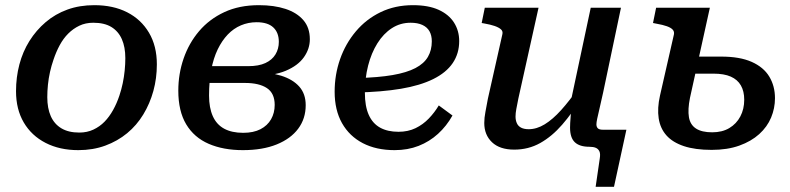

<svg xmlns="http://www.w3.org/2000/svg" viewBox="-20 -568 3059 743"><path d="M442 -198Q450 -222 455 -246Q460 -270 462.5 -295Q465 -320 465 -343Q465 -386 451.5 -416.5Q438 -447 411 -463.5Q384 -480 341 -480Q311 -480 287 -468.5Q263 -457 244 -438Q225 -419 211 -393Q197 -367 187 -337Q179 -314 173.5 -289.5Q168 -265 165.5 -240Q163 -215 163 -192Q163 -149 176.5 -118.5Q190 -88 217.5 -71.5Q245 -55 287 -55Q317 -55 341.5 -66.5Q366 -78 384.5 -97Q403 -116 417.5 -142Q432 -168 442 -198ZM42 -215Q42 -269 55 -318.5Q68 -368 94 -409.5Q120 -451 157 -482.5Q194 -514 241 -531Q288 -548 345 -548Q418 -548 472 -520.5Q526 -493 556.5 -441.5Q587 -390 587 -319Q587 -265 573.5 -216Q560 -167 534.5 -125Q509 -83 472 -52.5Q435 -22 387.5 -4.5Q340 13 283 13Q211 13 156.5 -15Q102 -43 72 -94Q42 -145 42 -215Z M921 -54Q961 -54 988 -68Q1015 -82 1029 -106.5Q1043 -131 1043 -162Q1043 -207 1013 -227Q983 -247 928 -247H749L762 -312H941Q981 -312 1007 -324Q1033 -336 1046 -357.5Q1059 -379 1059 -406Q1059 -442 1037.5 -462Q1016 -482 973 -482Q941 -482 912.5 -470Q884 -458 861.5 -434.5Q839 -411 822.5 -377Q806 -343 797.5 -298Q789 -253 789 -198Q789 -151 803.5 -118.5Q818 -86 847.5 -70Q877 -54 921 -54ZM982 -548Q1041 -548 1085 -533.5Q1129 -519 1154 -490Q1179 -461 1179 -416Q1179 -379 1156 -346.5Q1133 -314 1085.5 -294Q1038 -274 961 -274L998 -299L993 -264L963 -289Q1023 -289 1068 -275Q1113 -261 1138 -233Q1163 -205 1163 -161Q1163 -109 1134 -70Q1105 -31 1050.5 -9Q996 13 920 13Q844 13 787.5 -11.5Q731 -36 700.5 -87Q670 -138 670 -217Q670 -282 690.5 -341.5Q711 -401 750.5 -447.5Q790 -494 848 -521Q906 -548 982 -548Z M1507 13Q1436 13 1384 -14Q1332 -41 1303.5 -91.5Q1275 -142 1275 -213Q1275 -279 1296 -339Q1317 -399 1357 -446.5Q1397 -494 1453 -521Q1509 -548 1578 -548Q1638 -548 1677.5 -530Q1717 -512 1737 -480.5Q1757 -449 1757 -409Q1757 -361 1732 -324Q1707 -287 1656.5 -262Q1606 -237 1531.5 -224.5Q1457 -212 1358 -210L1364 -266Q1444 -268 1499 -277.5Q1554 -287 1587.5 -304.5Q1621 -322 1636 -348Q1651 -374 1651 -408Q1651 -431 1642 -447Q1633 -463 1614.5 -471.5Q1596 -480 1569 -480Q1529 -480 1496.5 -459Q1464 -438 1440.5 -400.5Q1417 -363 1404.5 -314Q1392 -265 1392 -209Q1392 -157 1407 -123.5Q1422 -90 1451 -74Q1480 -58 1522 -58Q1559 -58 1588 -72Q1617 -86 1639.5 -109.5Q1662 -133 1678 -160L1731 -121Q1708 -80 1675 -50Q1642 -20 1600 -3.5Q1558 13 1507 13Z M1986 -187Q1981 -162 1978 -146Q1975 -130 1975 -117Q1975 -103 1980 -91.5Q1985 -80 1996.5 -74Q2008 -68 2026 -68Q2057 -68 2088 -87Q2119 -106 2151.5 -142Q2184 -178 2220 -230L2232 -191Q2195 -131 2155.5 -85.5Q2116 -40 2070.5 -14.5Q2025 11 1970 11Q1914 11 1884 -17.5Q1854 -46 1854 -92Q1854 -112 1858.5 -135Q1863 -158 1868 -186L1924 -435Q1927 -447 1918.5 -454.5Q1910 -462 1894 -467.5Q1878 -473 1855 -477L1844 -479L1856 -538H2064ZM2261 0Q2223 0 2204.5 -17.5Q2186 -35 2186 -74Q2186 -80 2186.5 -92Q2187 -104 2188.5 -120Q2190 -136 2192 -154L2183 -148L2266 -538H2383L2314 -210Q2306 -173 2300 -148Q2294 -123 2291 -108.5Q2288 -94 2288 -87Q2288 -77 2293.5 -71.5Q2299 -66 2313 -66H2404L2356 155H2285L2301 45Q2304 27 2299.5 17.5Q2295 8 2285.5 4Q2276 0 2261 0Z M2734 12Q2670 12 2626.5 -2.5Q2583 -17 2559 -44Q2535 -71 2529 -110Q2523 -149 2534 -198L2588 -435Q2590 -446 2583 -453.5Q2576 -461 2560.5 -466.5Q2545 -472 2522 -476L2507 -479L2519 -538H2727L2650 -189Q2641 -144 2646 -114.5Q2651 -85 2673.5 -70.5Q2696 -56 2736 -56Q2775 -56 2802.5 -72.5Q2830 -89 2845 -117.5Q2860 -146 2860 -182Q2860 -215 2847 -237.5Q2834 -260 2808 -271.5Q2782 -283 2741 -283H2613L2628 -349H2771Q2843 -349 2889 -328.5Q2935 -308 2957 -271.5Q2979 -235 2979 -188Q2979 -149 2964 -113Q2949 -77 2918 -49Q2887 -21 2841 -4.5Q2795 12 2734 12Z"/></svg>

Font: Roboto Serif Medium
Style: Italic
Weight: 500
Italic angle: -10°
Designer: Greg Gazdowicz
Foundry: Commercial Type
Version: Version 1.008